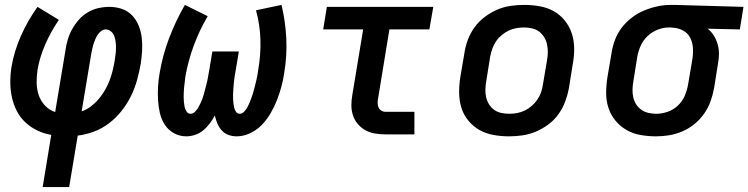

<svg xmlns="http://www.w3.org/2000/svg" viewBox="-20 -548 3052 783"><path d="M154 215 189 2Q159 -3 132 -16Q105 -29 83.5 -49Q62 -69 48.5 -95.5Q35 -122 28.5 -151.5Q22 -181 22 -212.5Q22 -244 27 -276Q38 -340 65.5 -402Q93 -464 133 -520L220 -467Q188 -420 165 -368Q142 -316 133 -263Q129 -236 129.5 -210Q130 -184 138 -160Q146 -136 163.5 -117.5Q181 -99 205 -91L247 -343Q250 -365 256.5 -387Q263 -409 274.5 -429.5Q286 -450 302 -468Q318 -486 338.5 -498Q359 -510 381.5 -515Q404 -520 426 -520Q453 -520 477.5 -511.5Q502 -503 519 -485Q536 -467 545.5 -443.5Q555 -420 558 -394Q561 -368 559.5 -341.5Q558 -315 554 -288Q548 -255 539 -222Q530 -189 514.5 -157Q499 -125 476.5 -96.5Q454 -68 425.5 -46Q397 -24 363.5 -11.5Q330 1 297 5L262 215ZM313 -94Q334 -101 352 -115Q370 -129 384 -146Q398 -163 409 -182Q420 -201 427.5 -221.5Q435 -242 440 -262.5Q445 -283 448 -303Q450 -316 451.5 -328.5Q453 -341 453 -353.5Q453 -366 451.5 -378Q450 -390 446 -401Q442 -412 432.5 -420Q423 -428 411 -428Q401 -428 392 -421Q383 -414 377.5 -405Q372 -396 368 -386.5Q364 -377 361 -367.5Q358 -358 356 -348Q354 -338 352 -328Z M740 8Q712 8 689 -5Q666 -18 652 -39.5Q638 -61 632 -87Q626 -113 624.5 -140Q623 -167 624.5 -194.5Q626 -222 631 -250Q643 -322 669.5 -392Q696 -462 734 -528L827 -482Q793 -424 770 -361.5Q747 -299 736 -236Q735 -225 733.5 -214.5Q732 -204 731 -193.5Q730 -183 729.5 -173Q729 -163 729 -152.5Q729 -142 730 -131.5Q731 -121 733 -111.5Q735 -102 741 -93Q747 -84 757 -84Q767 -84 775 -92Q783 -100 788 -108.5Q793 -117 797.5 -126.5Q802 -136 805.5 -145.5Q809 -155 811.5 -164.5Q814 -174 816.5 -183.5Q819 -193 821.5 -202.5Q824 -212 826 -221.5Q828 -231 829.5 -240.5Q831 -250 833 -260L846 -338H954L941 -260Q939 -250 937.5 -240.5Q936 -231 935 -221.5Q934 -212 933 -202.5Q932 -193 931.5 -183.5Q931 -174 930.5 -164.5Q930 -155 930.5 -145.5Q931 -136 932 -127Q933 -118 935 -109Q937 -100 942.5 -92Q948 -84 958 -84Q967 -84 975 -92Q983 -100 988 -109Q993 -118 997 -127.5Q1001 -137 1004.5 -146.5Q1008 -156 1011 -165.5Q1014 -175 1016.5 -185Q1019 -195 1021.5 -204.5Q1024 -214 1026 -223.5Q1028 -233 1030 -243Q1032 -253 1033 -263Q1044 -325 1042 -387Q1040 -449 1024 -506L1128 -528Q1144 -462 1147.5 -392Q1151 -322 1139 -250Q1135 -222 1127.5 -194.5Q1120 -167 1109.5 -140Q1099 -113 1084 -87Q1069 -61 1048.5 -39.5Q1028 -18 1000.5 -5Q973 8 945 8Q927 8 911 2Q895 -4 884 -16.5Q873 -29 866.5 -44.5Q860 -60 856 -77Q847 -60 835.5 -44.5Q824 -29 809 -16.5Q794 -4 775.5 2Q757 8 740 8Z M1552 0Q1530 0 1509 -3.5Q1488 -7 1470 -17Q1452 -27 1439 -42.5Q1426 -58 1419.5 -77.5Q1413 -97 1413 -118.5Q1413 -140 1417 -162L1461 -428H1298L1313 -520H1747L1731 -428H1568L1522 -147Q1520 -138 1520 -128.5Q1520 -119 1523.5 -110.5Q1527 -102 1535 -97Q1543 -92 1552 -92H1670V0Z M2056 8Q2024 8 1993 2.5Q1962 -3 1936 -17.5Q1910 -32 1890.5 -55.5Q1871 -79 1862 -107.5Q1853 -136 1852.5 -168Q1852 -200 1857 -232L1874 -332Q1878 -359 1888 -386Q1898 -413 1915.5 -437Q1933 -461 1957 -479Q1981 -497 2007.5 -508.5Q2034 -520 2062 -524Q2090 -528 2117 -528Q2150 -528 2181 -522.5Q2212 -517 2238 -502.5Q2264 -488 2283 -464.5Q2302 -441 2311.5 -412.5Q2321 -384 2321.5 -352Q2322 -320 2316 -288L2300 -188Q2295 -161 2285 -134Q2275 -107 2258 -83Q2241 -59 2217 -41Q2193 -23 2166 -11.5Q2139 0 2111 4Q2083 8 2056 8ZM2057 -84Q2073 -84 2089 -87Q2105 -90 2120.5 -97.5Q2136 -105 2149 -116.5Q2162 -128 2171.5 -142Q2181 -156 2186.5 -171.5Q2192 -187 2194 -203L2211 -303Q2214 -320 2214 -336.5Q2214 -353 2210.5 -368.5Q2207 -384 2198.5 -397.5Q2190 -411 2177.5 -420Q2165 -429 2149 -432.5Q2133 -436 2116 -436Q2101 -436 2084.5 -433Q2068 -430 2053 -422.5Q2038 -415 2024.5 -403.5Q2011 -392 2002 -378Q1993 -364 1987.5 -348.5Q1982 -333 1979 -317L1963 -217Q1960 -200 1959.5 -183.5Q1959 -167 1962.5 -151.5Q1966 -136 1974.5 -122.5Q1983 -109 1995.5 -100Q2008 -91 2024 -87.5Q2040 -84 2057 -84Z M2655 8Q2623 8 2592 2.5Q2561 -3 2535 -18Q2509 -33 2490 -56Q2471 -79 2461.5 -107.5Q2452 -136 2452 -168Q2452 -200 2457 -232L2474 -332Q2478 -359 2488 -385.5Q2498 -412 2515.5 -435Q2533 -458 2556.5 -476Q2580 -494 2606.5 -505Q2633 -516 2660.5 -522Q2688 -528 2714 -528Q2719 -528 2723 -528Q2727 -528 2731 -528L3012 -520L2997 -428L2866 -431Q2881 -419 2891 -403Q2901 -387 2906.5 -368Q2912 -349 2912 -329Q2912 -309 2908 -288L2892 -188Q2887 -161 2877.5 -134.5Q2868 -108 2851.5 -84.5Q2835 -61 2812.5 -42.5Q2790 -24 2763.5 -12.5Q2737 -1 2709.5 3.5Q2682 8 2656 8ZM2656 -84Q2679 -84 2702.5 -92Q2726 -100 2744.5 -117.5Q2763 -135 2772.5 -157.5Q2782 -180 2786 -203L2803 -303Q2807 -326 2806 -349.5Q2805 -373 2795.5 -392.5Q2786 -412 2766.5 -423Q2747 -434 2724 -435L2716 -436Q2714 -436 2712 -436Q2710 -436 2708 -436Q2685 -436 2662 -427Q2639 -418 2621 -401Q2603 -384 2593 -362Q2583 -340 2579 -317L2563 -217Q2560 -200 2559.5 -183.5Q2559 -167 2562.5 -151.5Q2566 -136 2574 -123Q2582 -110 2594.5 -101Q2607 -92 2623 -88Q2639 -84 2656 -84Q2656 -84 2656 -84Q2656 -84 2656 -84Z"/></svg>

Font: Iosevka SS04 SmBd Ex Obl
Style: Regular
Weight: 600
Width: 7
Italic angle: -9°
Monospace: yes
Designer: Belleve Invis
Foundry: Belleve Invis
Version: Version 19.0.0; ttfautohint (v1.8.4)